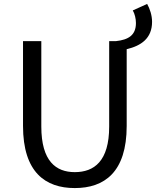

<svg xmlns="http://www.w3.org/2000/svg" viewBox="-20 -943 793 976"><path d="M624 -693C696 -710 753 -747 753 -832C753 -865 742 -898 728 -923L655 -890C665 -873 671 -848 671 -826C671 -764 633 -741 570 -734H535V-300C535 -123 458 -68 360 -68C265 -68 190 -123 190 -300V-734H97V-303C97 -67 211 13 360 13C510 13 624 -67 624 -303Z"/></svg>

Font: Source Han Sans TC
Style: Regular
Weight: 400
Designer: Ryoko NISHIZUKA 西塚涼子 (kana, bopomofo & ideographs); Paul D. Hunt (Latin, Greek & Cyrillic); Sandoll Communications 산돌커뮤니
Foundry: Adobe
Version: Version 2.002;hotconv 1.0.116;makeotfexe 2.5.65601